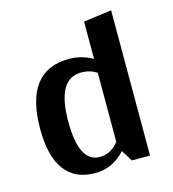

<svg xmlns="http://www.w3.org/2000/svg" viewBox="-101 -731 745 826"><g transform="rotate(-15 272.0 -317.5)"><path d="M469 -647V0H388L357 -50Q301 12 223 12Q133 12 87.5 -49.5Q42 -111 42 -232Q42 -492 240 -492Q294 -492 344 -464V-630ZM344 -95V-402Q314 -422 275 -422Q167 -422 167 -232Q167 -50 259 -50Q310 -50 344 -95Z"/></g></svg>

Font: Arya
Style: Bold
Weight: 700
Designer: Eduardo Rodriguez Tunni, Modular Infotech
Foundry: Eduardo Rodriguez Tunni, Modular Infotech
Version: Version 1.002